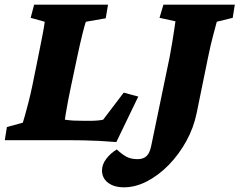

<svg xmlns="http://www.w3.org/2000/svg" viewBox="-33 -593 1013 812"><path d="M459 7.8Q424.8 4.9 387.7 2.9Q350.6 1 319.3 0.5Q288.1 0 269.5 0H-12.7L-3.9 -55.7L63.5 -74.2Q66.4 -83 72.8 -105.5Q79.1 -127.9 87.4 -160.2Q95.7 -192.4 103.5 -229.5L127.9 -349.6Q139.6 -407.2 147 -445.8Q154.3 -484.4 156.2 -501L96.7 -517.6L111.3 -573.2H423.8L414.1 -515.6L330.1 -501Q326.2 -491.2 315.4 -448.2Q304.7 -405.3 293 -349.6L267.6 -229.5Q260.7 -197.3 254.9 -167Q249 -136.7 245.6 -114.7Q242.2 -92.8 241.2 -86.9Q259.8 -84 278.8 -83Q297.9 -82 325.2 -82H344.7Q365.2 -82 380.9 -83.5Q396.5 -85 403.3 -86.9L490.2 -201.2L551.8 -184.6ZM798.8 -115.2Q786.1 -52.7 754.9 3.9Q723.6 60.5 680.7 104.5Q637.7 148.4 588.9 173.8Q540 199.2 491.2 199.2Q449.2 199.2 423.8 179.7Q398.4 160.2 398.4 127.9Q398.4 102.5 416.5 78.6Q434.6 54.7 460.9 39.1Q480.5 57.6 500 68.8Q519.5 80.1 548.8 80.1Q573.2 80.1 586.9 66.9Q600.6 53.7 606.4 24.4L684.6 -352.5Q690.4 -383.8 695.3 -413.1Q700.2 -442.4 703.6 -465.8Q707 -489.3 709 -502.9L641.6 -517.6L658.2 -573.2H960L951.2 -517.6L883.8 -501Q879.9 -484.4 869.1 -445.8Q858.4 -407.2 846.7 -349.6Z"/></svg>

Font: Crimson Pro Black
Style: Italic
Weight: 900
Italic angle: -12°
Designer: Jacques Le Bailly
Foundry: Baron von Fonthausen
Version: Version 1.003